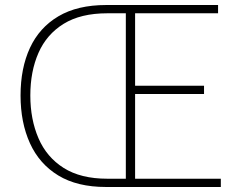

<svg xmlns="http://www.w3.org/2000/svg" viewBox="-20 -746 953 766"><path d="M403 0Q288 0 212.5 -46Q137 -92 99.5 -174.5Q62 -257 62 -365Q62 -474 99.5 -555Q137 -636 213 -681Q289 -726 404 -726H850V-693H519V-404H794V-371H519V-33H861V0ZM408 -33H482V-693H408Q302 -693 234 -651Q166 -609 133.5 -535Q101 -461 101 -365Q101 -270 133.5 -194.5Q166 -119 234 -76Q302 -33 408 -33Z"/></svg>

Font: Noto Sans JP
Style: Regular
Weight: 100
Designer: Ryoko NISHIZUKA 西塚涼子 (kana, bopomofo & ideographs); Paul D. Hunt (Latin, Greek & Cyrillic); Sandoll Communications 산돌커뮤니
Foundry: Adobe
Version: Version 2.004;hotconv 1.0.118;makeotfexe 2.5.65603